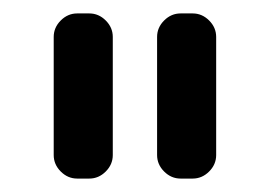

<svg xmlns="http://www.w3.org/2000/svg" viewBox="-20 -720 402 286"><path d="M148 -489Q148 -475 137.5 -464.5Q127 -454 113 -454H95Q81 -454 70.5 -464.5Q60 -475 60 -489V-665Q60 -679 70.5 -689.5Q81 -700 95 -700H113Q127 -700 137.5 -689.5Q148 -679 148 -665ZM302 -489Q302 -475 291.5 -464.5Q281 -454 267 -454H249Q235 -454 224.5 -464.5Q214 -475 214 -489V-665Q214 -679 224.5 -689.5Q235 -700 249 -700H267Q281 -700 291.5 -689.5Q302 -679 302 -665Z"/></svg>

Font: Trueno
Style: Round
Weight: 400
Designer: Julieta Ulanovsky, Jasper
Foundry: Julieta Ulanovsky, Cannot Into Space Fonts
Version: Version 3.001